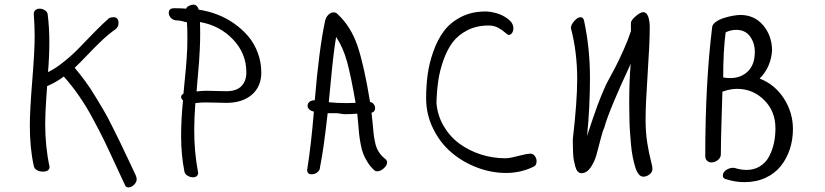

<svg xmlns="http://www.w3.org/2000/svg" viewBox="-20 -757 3592 836"><path d="M127 -695.8Q127 -707.5 134.3 -713.4Q141.6 -719.2 152.8 -719.2Q166.5 -719.2 177.2 -711.2Q188 -703.1 188 -690.9Q194.8 -636.2 194.8 -575.2Q194.8 -508.8 189 -442.9Q221.7 -458.5 259 -488.8Q296.4 -519 324.5 -548.3Q352.5 -577.6 390.6 -616.5Q428.7 -655.3 455.1 -678.2Q462.9 -682.1 473.1 -682.1Q496.1 -682.1 496.1 -657.2Q496.1 -638.7 481.9 -628.9Q452.6 -608.4 423.1 -580.3Q393.6 -552.2 359.6 -516.6Q325.7 -481 305.2 -461.9Q328.6 -434.1 350.6 -404.3Q372.6 -374.5 394.5 -338.1Q416.5 -301.8 432.1 -275.4Q447.8 -249 470.2 -203.6Q492.7 -158.2 503.2 -137Q513.7 -115.7 538.3 -63.2Q563 -10.7 570.8 5.9Q575.2 16.6 575.2 23.9Q575.2 35.6 563.7 47.4Q552.2 59.1 539.1 59.1Q526.9 59.1 522.9 45.9Q509.8 18.6 479.5 -47.4Q449.2 -113.3 430.9 -150.6Q412.6 -188 383.5 -241.9Q354.5 -295.9 323.5 -340.3Q292.5 -384.8 257.8 -423.8Q227.5 -400.4 185.1 -381.8Q184.1 -364.7 181.6 -330.1Q179.2 -295.4 178 -268.3Q176.8 -241.2 176.8 -216.8Q176.8 -118.2 195.8 -30.8Q195.8 -9.8 166 -9.8Q151.9 -9.8 140.4 -16.4Q128.9 -22.9 127 -35.2Q109.9 -111.8 109.9 -210.9Q109.9 -275.9 120.4 -405.3Q130.9 -534.7 130.9 -599.1Q130.9 -647.5 127 -695.8Z M778.8 -349.1Q779.3 -356 783.2 -395.3Q787.1 -434.6 788.3 -448.2Q789.6 -461.9 792 -491.9Q794.4 -522 795.2 -544.7Q795.9 -567.4 795.9 -590.8Q795.9 -637.2 793.9 -660.2Q789.6 -660.2 776.4 -664.1Q763.2 -668 752 -668Q735.4 -668 725.1 -678.2Q714.8 -688.5 714.8 -701.2Q714.8 -721.2 738.8 -721.2Q773.4 -721.2 790.5 -719.2Q793 -727.1 803.7 -731.9Q814.5 -736.8 821.8 -736.8Q838.4 -736.8 845.7 -714.8Q886.2 -709 925.3 -694.1Q964.4 -679.2 999.3 -654.8Q1034.2 -630.4 1060.5 -599.4Q1086.9 -568.4 1102.3 -527.3Q1117.7 -486.3 1117.7 -440.9Q1117.7 -379.9 1076.4 -344.5Q1035.2 -309.1 965.8 -309.1Q952.6 -309.1 922.1 -310.1Q891.6 -311 874.5 -311Q853 -311 830.6 -308.1Q825.7 -241.2 825.7 -189.9Q825.7 -98.1 840.8 -16.1Q842.8 -8.3 842.8 -4.9Q842.8 4.9 836.4 10Q830.1 15.1 820.8 15.1Q809.1 15.1 796.9 8.3Q784.7 1.5 782.7 -11.2Q768.6 -83.5 768.6 -164.1Q768.6 -238.8 776.9 -319.8Q768.6 -326.7 768.6 -335Q768.6 -343.3 778.8 -349.1ZM850.6 -661.1Q851.6 -643.1 851.6 -607.9Q851.6 -578.6 849.9 -542.2Q848.1 -505.9 846.7 -487.1Q845.2 -468.3 840.8 -417.7Q836.4 -367.2 835.9 -358.9Q858.9 -361.8 881.8 -361.8Q893.6 -361.8 921.4 -360.8Q949.2 -359.9 964.8 -359.9Q1010.3 -359.9 1031.5 -382.3Q1052.7 -404.8 1052.7 -441.9Q1052.7 -523.9 994.9 -585Q937 -646 850.6 -661.1Z M1346.7 -271Q1333.5 -273.9 1326.4 -281Q1319.3 -288.1 1319.3 -296.9Q1319.3 -306.6 1327.6 -313.5Q1335.9 -320.3 1350.6 -320.8Q1369.1 -542.5 1395.5 -666Q1398.4 -681.2 1409.2 -692.1Q1419.9 -703.1 1432.6 -703.1Q1443.8 -703.1 1450.7 -694.8Q1508.3 -641.1 1536.9 -556.4Q1565.4 -471.7 1591.3 -313Q1601.1 -311.5 1607.2 -303.5Q1613.3 -295.4 1613.3 -286.1Q1613.3 -270 1597.7 -266.1Q1600.1 -247.6 1602.5 -220.5Q1605 -193.4 1606.4 -178.5Q1607.9 -163.6 1611.6 -144.3Q1615.2 -125 1620.4 -112.5Q1625.5 -100.1 1635 -87.4Q1644.5 -74.7 1657.7 -64.9Q1665.5 -58.6 1665.5 -49.8Q1665.5 -37.1 1651.1 -24.2Q1636.7 -11.2 1622.6 -11.2Q1614.3 -11.2 1609.4 -16.1Q1593.3 -30.3 1581.1 -49.8Q1568.8 -69.3 1562 -86.4Q1555.2 -103.5 1550.3 -130.1Q1545.4 -156.7 1543.7 -172.9Q1542 -189 1539.6 -219.5Q1537.1 -250 1535.6 -262.2Q1511.7 -259.8 1481.4 -259.8Q1475.6 -259.8 1464.6 -261.7Q1453.6 -263.7 1447.8 -264.2H1406.7Q1388.7 -102.5 1373.5 -29.8Q1373.5 -16.1 1362.1 -7.1Q1350.6 2 1337.4 2Q1317.4 2 1317.4 -17.1Q1334.5 -123.5 1346.7 -271ZM1443.4 -596.2Q1436.5 -553.2 1431.4 -510Q1426.3 -466.8 1419.9 -398.2Q1413.6 -329.6 1411.6 -312Q1444.8 -308.1 1489.7 -308.1Q1496.6 -308.1 1509.3 -308.6Q1522 -309.1 1528.3 -309.1Q1508.3 -425.8 1491.2 -488Q1474.1 -550.3 1443.4 -596.2Z M2093.3 -707Q2114.3 -707 2141.1 -699.7Q2168 -692.4 2191.7 -674.6Q2215.3 -656.7 2215.3 -633.8Q2215.3 -621.6 2209.5 -613.3Q2203.6 -605 2195.3 -605Q2189.9 -605 2179.2 -615.2Q2168.5 -625.5 2149.9 -635.7Q2131.3 -646 2107.4 -646Q2055.7 -646 2015.4 -625.5Q1975.1 -605 1950.9 -572.8Q1926.8 -540.5 1910.6 -494.6Q1894.5 -448.7 1888.2 -404.5Q1881.8 -360.4 1880.4 -309.1Q1884.8 -254.4 1911.6 -208.5Q1938.5 -162.6 1979.7 -132.1Q2021 -101.6 2073 -84.7Q2125 -67.9 2180.2 -67.9Q2199.2 -67.9 2236.3 -77.9Q2273.4 -87.9 2290.5 -87.9Q2301.3 -87.9 2308.8 -77.6Q2316.4 -67.4 2316.4 -55.2Q2316.4 -35.2 2300.3 -29.8Q2245.6 -3.9 2183.6 -3.9Q2118.7 -3.9 2055.9 -28.1Q1993.2 -52.2 1944.3 -94.2Q1895.5 -136.2 1865.5 -197.8Q1835.4 -259.3 1835.4 -329.1Q1835.4 -382.3 1842 -431.6Q1848.6 -481 1866.7 -532.5Q1884.8 -584 1912.8 -621.6Q1940.9 -659.2 1987.3 -683.1Q2033.7 -707 2093.3 -707Z M2727.1 -621.1V-657.2Q2727.1 -668.5 2747.8 -686.3Q2768.6 -704.1 2780.8 -704.1Q2794.9 -704.1 2802 -685.5Q2809.1 -667 2809.1 -637.2Q2809.1 -570.3 2800 -436.5Q2791 -302.7 2791 -237.8Q2791 -179.2 2798.6 -133.1Q2806.2 -86.9 2813.5 -59.8Q2820.8 -32.7 2820.8 -21Q2820.8 -7.8 2808.3 2.2Q2795.9 12.2 2780.8 12.2Q2769.5 12.2 2760.5 1Q2751.5 -10.3 2745.4 -31.2Q2739.3 -52.2 2734.6 -75.4Q2730 -98.6 2727.3 -129.9Q2724.6 -161.1 2722.9 -184.8Q2721.2 -208.5 2720.7 -238.5Q2720.2 -268.6 2720 -281.5Q2719.7 -294.4 2719.7 -311Q2719.7 -404.8 2726.1 -479Q2631.3 -275.9 2610.8 -200.2Q2604.5 -188 2595.2 -151.6Q2585.9 -115.2 2577.6 -84.5Q2569.3 -53.7 2552 -28.3Q2534.7 -2.9 2511.7 -2.9Q2502.4 -2.9 2495.6 -10.3Q2488.8 -17.6 2484.9 -32Q2481 -46.4 2478.5 -59.3Q2476.1 -72.3 2475.3 -93Q2474.6 -113.8 2474.4 -123.5Q2474.1 -133.3 2474.1 -150.9Q2493.2 -314.5 2493.2 -413.1Q2493.2 -530.8 2465.8 -634.8Q2465.8 -648.9 2480.5 -665.5Q2495.1 -682.1 2507.8 -682.1Q2521 -682.1 2523.9 -663.1Q2548.8 -544.9 2548.8 -418.9Q2548.8 -287.6 2536.1 -165Q2565.9 -255.9 2581.8 -298.8Q2597.7 -341.8 2619.1 -389.2Q2647.5 -441.9 2660.9 -467.5Q2674.3 -493.2 2694.6 -538.3Q2714.8 -583.5 2727.1 -621.1Z M3080.6 -636.2Q3080.6 -649.4 3095.5 -660.6Q3110.4 -671.9 3131.3 -678.5Q3152.3 -685.1 3171.6 -688.5Q3190.9 -691.9 3203.6 -691.9Q3264.2 -691.9 3302.2 -647.7Q3340.3 -603.5 3341.8 -539.1Q3337.4 -464.8 3287.6 -415Q3353.5 -389.6 3393.1 -328.4Q3432.6 -267.1 3432.6 -194.8Q3432.6 -148.9 3419.2 -107.9Q3405.8 -66.9 3380.1 -34.4Q3354.5 -2 3313.5 17.1Q3272.5 36.1 3221.7 36.1Q3183.1 36.1 3147.5 24.9Q3127.4 22 3127.4 7.8Q3127.4 -8.3 3144.3 -18.3Q3161.1 -28.3 3177.7 -25.9Q3206.1 -17.1 3230.5 -17.1Q3263.7 -17.1 3289.1 -33Q3314.5 -48.8 3328.6 -75.4Q3342.8 -102.1 3349.6 -133.1Q3356.4 -164.1 3356.4 -198.2Q3356.4 -272.5 3307.4 -321.3Q3258.3 -370.1 3189.5 -370.1Q3159.7 -370.1 3125.5 -357.9Q3125 -333.5 3121.8 -235.8Q3118.7 -138.2 3118.7 -85.9Q3118.7 -70.3 3105.7 -60.1Q3092.8 -49.8 3077.6 -49.8Q3066.4 -49.8 3058.6 -57.1Q3050.8 -64.5 3050.8 -78.1Q3050.8 -395 3080.6 -636.2ZM3139.6 -616.2Q3128.9 -535.6 3128.9 -419.9Q3142.1 -417 3159.7 -417Q3206.5 -417 3236.6 -446.5Q3266.6 -476.1 3266.6 -530.8Q3266.6 -569.8 3245.8 -598.4Q3225.1 -627 3185.5 -627Q3162.1 -627 3139.6 -616.2Z"/></svg>

Font: Zhizn
Style: Regular
Weight: 400
Designer: Peter Zharnov
Foundry: Peter Zharnov
Version: Version 1.000